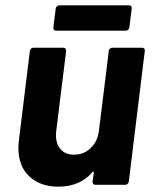

<svg xmlns="http://www.w3.org/2000/svg" viewBox="-20 -693 581 720"><path d="M401 -514H513Q518 -514 521 -510.5Q524 -507 523 -502L463 -12Q462 -7 458.5 -3.5Q455 0 450 0H338Q327 0 327 -12L332 -46Q332 -49 330 -49.5Q328 -50 326 -47Q280 7 198 7Q132 7 90.5 -31Q49 -69 49 -139Q49 -148 51 -168L92 -502Q93 -507 96.5 -510.5Q100 -514 105 -514H217Q228 -514 228 -502L191 -203Q190 -197 190 -186Q190 -152 208 -132.5Q226 -113 258 -113Q295 -113 320.5 -138Q346 -163 351 -203L388 -502Q388 -507 392 -510.5Q396 -514 401 -514ZM202 -673H464Q469 -673 472 -669.5Q475 -666 474 -661L465 -590Q464 -585 460.5 -581.5Q457 -578 452 -578H190Q185 -578 182 -581.5Q179 -585 180 -590L189 -661Q190 -666 193.5 -669.5Q197 -673 202 -673Z"/></svg>

Font: Barlow
Style: Bold Italic
Weight: 700
Italic angle: -7°
Designer: Jeremy Tribby
Foundry: Tribby Type
Version: Version 1.422